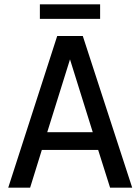

<svg xmlns="http://www.w3.org/2000/svg" viewBox="-20 -866 648 886"><path d="M442 -846H164V-779H442ZM488 0H590L362 -700H244L18 0H119L173 -174H433ZM198 -256 303 -592 408 -256Z"/></svg>

Font: Arthouse Owned Medium
Style: Regular
Weight: 500
Designer: Jeremy Tribby
Foundry: Tribby Type
Version: Version 1.000;PS 001.000;hotconv 1.0.88;makeotf.lib2.5.64775